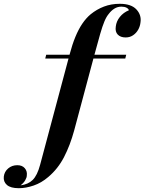

<svg xmlns="http://www.w3.org/2000/svg" viewBox="-147 -802 760 1010"><path d="M517 -514 512 -494H91L96 -514ZM-48 188Q-91 188 -110.5 171Q-130 154 -127 127Q-124 101 -104 84Q-84 67 -56 67Q-30 67 -16.5 83Q-3 99 -6 121Q-6 132 -14.5 146.5Q-23 161 -39 173Q1 168 25 144.5Q49 121 64 65L219 -515Q233 -568 249.5 -608Q266 -648 286 -677.5Q306 -707 330 -727Q362 -753 400 -767.5Q438 -782 483 -782Q543 -782 570.5 -752.5Q598 -723 592 -684Q590 -664 580 -646Q570 -628 553 -616.5Q536 -605 514 -605Q487 -605 472.5 -620Q458 -635 462 -662Q465 -690 483.5 -713Q502 -736 531 -748Q529 -756 518.5 -761.5Q508 -767 492 -767Q471 -767 454.5 -756.5Q438 -746 426 -730Q413 -715 402.5 -690Q392 -665 380 -623.5Q368 -582 350 -515L243 -115Q222 -38 190 24Q158 86 107 129Q71 160 30 174Q-11 188 -48 188Z"/></svg>

Font: Playfair Display SemiBold
Style: Italic
Weight: 600
Italic angle: -14°
Designer: Claus Eggers Sørensen
Foundry: Claus Eggers Sørensen
Version: Version 1.203